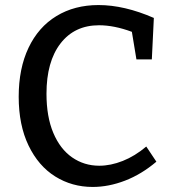

<svg xmlns="http://www.w3.org/2000/svg" viewBox="-20 -730 681 760"><path d="M599 -90Q540 -40 475 -15Q410 10 347 10Q265 10 198.5 -31.5Q132 -73 93 -154Q54 -235 54 -347Q54 -459 93 -541Q132 -623 203.5 -666.5Q275 -710 370 -710Q472 -710 589 -659L581 -495H520L502 -604Q432 -630 372 -630Q275 -630 219.5 -558Q164 -486 164 -359Q164 -268 191 -204Q218 -140 265.5 -107Q313 -74 373 -74Q418 -74 466 -93Q514 -112 559 -150Z"/></svg>

Font: Bitter Pro Medium
Style: Regular
Weight: 500
Designer: Sol Matas, and Bitter project Authors
Foundry: Sol Matas
Version: Version 1.010